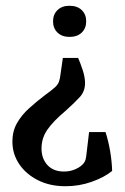

<svg xmlns="http://www.w3.org/2000/svg" viewBox="-20 -445 434 666"><path d="M251 -244Q259 -226 267 -201.5Q275 -177 275 -157Q275 -128 256.5 -108Q238 -88 208 -61Q165 -25 144.5 4.5Q124 34 124 70Q124 105 144.5 127.5Q165 150 202 150Q222 150 239 143Q256 136 266 126Q274 118 276.5 109.5Q279 101 280 89L289 13H346Q356 44 362 79Q368 114 369 148Q342 170 298.5 185.5Q255 201 207 201Q153 201 111.5 180Q70 159 46.5 124Q23 89 23 46Q23 10 39 -18Q55 -46 81 -69.5Q107 -93 136 -115Q161 -133 171 -142.5Q181 -152 184.5 -161.5Q188 -171 190 -188L198 -244ZM221 -425Q248 -425 263.5 -410Q279 -395 279 -371Q279 -347 263.5 -332Q248 -317 221 -317Q195 -317 179.5 -332Q164 -347 164 -371Q164 -395 179.5 -410Q195 -425 221 -425Z"/></svg>

Font: Yrsa Medium
Style: Regular
Weight: 500
Designer: Anna Giedrys (Yrsa+Rasa design), David Brezina (Yrsa art-direction, Rasa art-direction, design)
Foundry: Rosetta Type Foundry
Version: Version 2.004